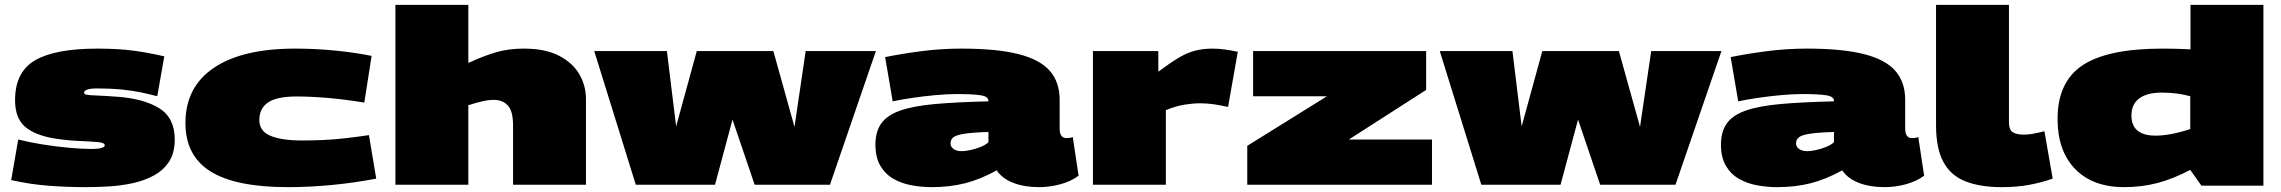

<svg xmlns="http://www.w3.org/2000/svg" viewBox="-20 -760 9387 790"><path d="M26 -19 55 -186Q98 -175 153.5 -166Q209 -157 264 -152Q319 -147 357 -147Q382 -147 396.5 -151Q411 -155 411 -162Q411 -173 381.5 -175.5Q352 -178 305 -180Q258 -182 205 -190Q122 -204 82 -239.5Q42 -275 42 -348Q42 -464 124.5 -512Q207 -560 381 -560Q466 -560 529.5 -551.5Q593 -543 656 -528L627 -364Q593 -373 559.5 -380Q526 -387 482.5 -391.5Q439 -396 375 -396Q353 -396 339.5 -391.5Q326 -387 326 -379Q326 -372 337.5 -370Q349 -368 378.5 -367Q408 -366 462 -362Q572 -354 635.5 -314.5Q699 -275 699 -186Q699 -131 676 -95.5Q653 -60 614 -38.5Q575 -17 527 -6.5Q479 4 428.5 7Q378 10 332 10Q259 10 183 4.5Q107 -1 26 -19Z M743 -254Q743 -402 860 -481Q977 -560 1195 -560Q1277 -560 1358.5 -552Q1440 -544 1509 -530L1479 -338Q1399 -351 1329 -357Q1259 -363 1200 -363Q1119 -363 1083 -338.5Q1047 -314 1047 -266Q1047 -220 1093.5 -201Q1140 -182 1222 -182Q1269 -182 1311.5 -184Q1354 -186 1399 -191Q1444 -196 1498 -204L1528 -25Q1440 -8 1347 1Q1254 10 1165 10Q950 10 846.5 -54.5Q743 -119 743 -254Z M1607 0V-740H1907V-501Q1972 -531 2023 -545.5Q2074 -560 2135 -560Q2224 -560 2280.5 -530.5Q2337 -501 2364 -454Q2391 -407 2391 -352V0H2091V-244Q2091 -303 2069.5 -326Q2048 -349 2012 -349Q1990 -349 1964 -343Q1938 -337 1907 -327V0Z M2596 0 2425 -550H2724L2762 -240L2847 -550H3162L3249 -238L3295 -550H3584L3395 0H3085L2994 -268L2922 0Z M3582 -165Q3582 -218 3606 -252Q3630 -286 3684 -305Q3738 -324 3827.5 -332Q3917 -340 4047 -343V-345Q4047 -363 4015 -368Q3983 -373 3916 -373Q3878 -373 3828.5 -368.5Q3779 -364 3732 -357Q3685 -350 3653 -343L3622 -525Q3690 -539 3771.5 -549.5Q3853 -560 3936 -560Q4081 -560 4170 -537.5Q4259 -515 4299.5 -468.5Q4340 -422 4340 -350V-233Q4340 -210 4347.5 -201Q4355 -192 4365 -192Q4371 -192 4379 -192.5Q4387 -193 4394 -196L4418 -37Q4387 -14 4343.5 -2Q4300 10 4255 10Q4195 10 4149.5 -7.5Q4104 -25 4081 -59Q4014 -22 3951 -6Q3888 10 3813 10Q3772 10 3731 2.5Q3690 -5 3656.5 -24Q3623 -43 3602.5 -77.5Q3582 -112 3582 -165ZM3891 -170Q3891 -156 3903.5 -147Q3916 -138 3938 -138Q3951 -138 3972.5 -142.5Q3994 -147 4015 -155.5Q4036 -164 4047 -175V-217Q3980 -215 3946.5 -209.5Q3913 -204 3902 -194.5Q3891 -185 3891 -170Z M4746 -550V-465Q4793 -500 4827.5 -521Q4862 -542 4895.5 -551Q4929 -560 4970 -560Q4993 -560 5019 -556.5Q5045 -553 5073 -547L5033 -320Q5001 -327 4974 -331Q4947 -335 4918 -335Q4889 -335 4854.5 -329.5Q4820 -324 4777 -307V0H4477V-550Z M5112 0V-160L5440 -364H5136V-550H5848V-390L5530 -186H5872V0Z M6075 0 5904 -550H6203L6241 -240L6326 -550H6641L6728 -238L6774 -550H7063L6874 0H6564L6473 -268L6401 0Z M7061 -165Q7061 -218 7085 -252Q7109 -286 7163 -305Q7217 -324 7306.5 -332Q7396 -340 7526 -343V-345Q7526 -363 7494 -368Q7462 -373 7395 -373Q7357 -373 7307.5 -368.5Q7258 -364 7211 -357Q7164 -350 7132 -343L7101 -525Q7169 -539 7250.5 -549.5Q7332 -560 7415 -560Q7560 -560 7649 -537.5Q7738 -515 7778.5 -468.5Q7819 -422 7819 -350V-233Q7819 -210 7826.5 -201Q7834 -192 7844 -192Q7850 -192 7858 -192.5Q7866 -193 7873 -196L7897 -37Q7866 -14 7822.5 -2Q7779 10 7734 10Q7674 10 7628.5 -7.5Q7583 -25 7560 -59Q7493 -22 7430 -6Q7367 10 7292 10Q7251 10 7210 2.5Q7169 -5 7135.5 -24Q7102 -43 7081.5 -77.5Q7061 -112 7061 -165ZM7370 -170Q7370 -156 7382.5 -147Q7395 -138 7417 -138Q7430 -138 7451.5 -142.5Q7473 -147 7494 -155.5Q7515 -164 7526 -175V-217Q7459 -215 7425.5 -209.5Q7392 -204 7381 -194.5Q7370 -185 7370 -170Z M8246 -740V-258Q8246 -226 8261.5 -216Q8277 -206 8308 -206Q8324 -206 8344 -209.5Q8364 -213 8392 -220L8426 -25Q8380 -9 8329.5 0.5Q8279 10 8217 10Q8127 10 8066.5 -14Q8006 -38 7976 -94Q7946 -150 7946 -244V-740Z M9038 4 8992 -61Q8922 -24 8857 -7Q8792 10 8720 10Q8591 10 8518.5 -64.5Q8446 -139 8446 -271Q8446 -423 8549 -491.5Q8652 -560 8878 -560Q8936 -560 8993 -557V-740H9293V4ZM8992 -229V-364Q8938 -379 8875 -379Q8814 -379 8782 -355Q8750 -331 8750 -285Q8750 -202 8849 -202Q8910 -202 8992 -229Z"/></svg>

Font: Georama ExtraExtended Black
Style: Regular
Weight: 900
Width: 8
Designer: Jean-Baptiste Levee
Foundry: Production Type
Version: Version 1.000